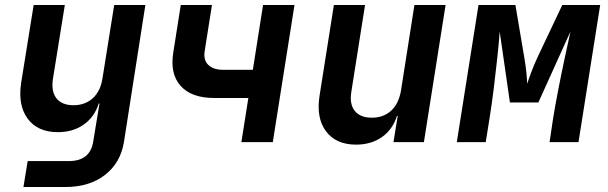

<svg xmlns="http://www.w3.org/2000/svg" viewBox="-20 -570 2440 770"><path d="M74 180 91 76H256Q342 76 354 -3L361 -46L379 -155H376Q359 -101 316 -70.5Q273 -40 212 -40Q131 -40 91 -94Q51 -148 65 -239L115 -550H240L192 -252Q185 -202 207 -175Q229 -148 275 -148Q321 -148 352 -176Q383 -204 391 -256L438 -550H563L477 0Q463 84 400.5 132Q338 180 242 180Z M948 0 976 -177H839Q748 -177 704.5 -225.5Q661 -274 675 -360L705 -550H830L801 -366Q795 -330 815 -310Q835 -290 876 -290H994L1035 -550H1161L1074 0Z M1408 10Q1327 10 1287 -44Q1247 -98 1262 -189L1319 -550H1444L1389 -202Q1381 -152 1403 -125Q1425 -98 1471 -98Q1518 -98 1548.5 -126Q1579 -154 1588 -206L1642 -550H1767L1680 0H1558L1575 -105H1572Q1555 -51 1512 -20.5Q1469 10 1408 10Z M1812 0 1899 -550H2047L2082 -343Q2088 -309 2091 -279Q2094 -249 2094 -234Q2099 -249 2110 -279Q2121 -309 2137 -343L2235 -550H2387L2300 0H2184L2198 -94Q2206 -144 2218.5 -208.5Q2231 -273 2244.5 -336Q2258 -399 2268 -444L2139 -159H2025L1984 -443Q1981 -400 1974.5 -339.5Q1968 -279 1960 -214Q1952 -149 1943 -94L1928 0Z"/></svg>

Font: JetBrains Mono NL
Style: Bold Italic
Weight: 700
Italic angle: -9°
Designer: Philipp Nurullin, Konstantin Bulenkov
Foundry: JetBrains
Version: Version 2.304; ttfautohint (v1.8.4.7-5d5b)